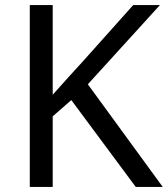

<svg xmlns="http://www.w3.org/2000/svg" viewBox="-20 -734 659 754"><path d="M619 0H513L260 -341L187 -277V0H97V-714H187V-362Q217 -396 248 -430Q279 -464 310 -498L503 -714H608L325 -403Z"/></svg>

Font: Noto Sans IKEA
Style: Regular
Weight: 400
Designer: Monotype Design Team
Foundry: Monotype Imaging Inc.
Version: Version 2.001